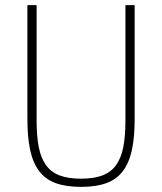

<svg xmlns="http://www.w3.org/2000/svg" viewBox="-20 -718 633 750"><path d="M123 -698V-248Q123 -186 131.5 -143Q140 -100 160 -72.5Q180 -45 213.5 -32.5Q247 -20 297 -20Q346 -20 379.5 -32.5Q413 -45 433 -72.5Q453 -100 461.5 -143Q470 -186 470 -248V-698H506V-253Q506 -181 495 -131Q484 -81 459.5 -49Q435 -17 395 -2.5Q355 12 297 12Q238 12 198 -2.5Q158 -17 133.5 -49Q109 -81 98 -131Q87 -181 87 -253V-698Z"/></svg>

Font: IBM Plex Sans Cond ExtLt
Style: Regular
Weight: 200
Width: 3
Designer: Mike Abbink, Paul van der Laan, Pieter van Rosmalen
Foundry: Bold Monday
Version: Version 1.3